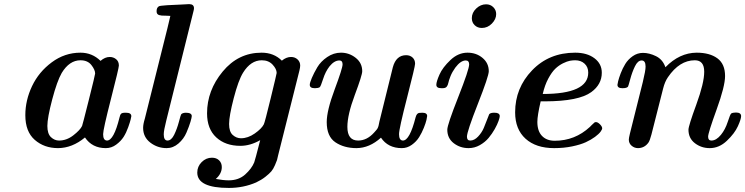

<svg xmlns="http://www.w3.org/2000/svg" viewBox="-20 -714 3648 940"><path d="M104 -149.9Q104 -223.1 137 -292.5Q169.9 -361.8 233.4 -408.9Q296.9 -456.1 374 -456.1Q431.2 -456.1 472.2 -416Q494.1 -435.1 517.1 -435.1Q535.2 -435.1 548.6 -424.1Q562 -413.1 562 -393.1Q562 -380.9 523.4 -230.5Q484.9 -80.1 484.9 -57.1Q484.9 -26.4 503.9 -25.9Q537.1 -25.9 564.9 -138.2Q567.9 -152.3 573 -157.2Q578.1 -162.1 592.8 -162.1H597.2Q623 -162.1 623 -145Q622.1 -139.2 619.6 -128.7Q617.2 -118.2 607.7 -91.1Q598.1 -64 585 -43.5Q571.8 -22.9 548.8 -5.9Q525.9 11.2 498 11.2Q431.2 11.2 396 -41Q334 10.7 264.2 11.2Q196.3 11.2 150.1 -29.3Q104 -69.8 104 -149.9ZM211.9 -97.2Q211.9 -59.1 229.5 -42.5Q247.1 -25.9 269 -25.9Q306.2 -25.9 339.1 -51.5Q372.1 -77.1 381.8 -97.2Q383.8 -101.1 414.8 -224.6Q445.8 -348.1 445.8 -354Q445.8 -372.1 427.5 -395.5Q409.2 -418.9 374 -418.9Q319.8 -418.9 282.2 -356.9Q259.3 -316.9 235.6 -227.1Q211.9 -137.2 211.9 -97.2Z M680.7 -87.9Q680.7 -106 689 -132.8L799.8 -576.2Q802.7 -585.9 806.9 -606Q811 -626 814 -636.2Q805.2 -637.2 792 -637.2Q778.8 -637.2 772.2 -637.7Q765.6 -638.2 759.3 -640.1Q752.9 -642.1 749.8 -646.5Q746.6 -650.9 746.6 -659.2Q746.6 -676.3 757.8 -683.1Q761.7 -686 798.8 -688.5Q835.9 -690.9 870.6 -691.9L905.8 -693.8Q929.7 -693.8 929.7 -673.8Q929.7 -668.9 927.7 -661.1L793.9 -123Q781.7 -75.2 781.7 -56.2Q781.7 -26.4 799.8 -25.9Q818.8 -25.9 832.8 -54.4Q846.7 -83 855.7 -116.9Q864.7 -150.9 866.7 -153.8Q872.6 -161.6 889.6 -162.1Q918.5 -162.1 918.9 -146Q918.9 -139.2 912.4 -117.2Q905.8 -95.2 892.8 -64.7Q879.9 -34.2 853.8 -11.5Q827.6 11.2 795.9 11.2Q751 11.2 715.8 -15.9Q680.7 -43 680.7 -87.9Z M945.8 130.9Q945.8 101.1 967.3 79.6Q988.8 58.1 1017.6 58.1Q1039.6 58.1 1052.7 71Q1065.9 84 1065.9 104Q1065.9 136.2 1036.6 162.1Q1073.7 168.9 1099.6 168.9Q1148.4 168.9 1180.2 140.4Q1211.9 111.8 1224.6 81.1Q1228.5 71.3 1253.9 -27.8Q1205.1 0 1156.7 0Q1083.5 0 1038.6 -41.5Q993.7 -83 993.7 -159.2Q993.7 -271 1070.1 -363.5Q1146.5 -456.1 1260.7 -456.1Q1320.8 -456.1 1359.9 -417Q1381.8 -435.1 1404.8 -435.1Q1423.8 -435.1 1436.8 -423.1Q1449.7 -411.1 1449.7 -393.1Q1449.7 -384.3 1445.8 -368.2L1341.8 45.9Q1337.9 64 1336.2 69.6Q1334.5 75.2 1326.2 94.5Q1317.9 113.8 1308.3 125Q1298.8 136.2 1279.3 151.6Q1259.8 167 1233.9 179.2Q1171.9 206.1 1100.6 206.1Q945.8 206.1 945.8 130.9ZM1101.6 -106.9Q1101.6 -68.8 1119.6 -53Q1137.7 -37.1 1159.7 -37.1Q1193.8 -37.1 1227.3 -60.5Q1260.7 -84 1271.5 -105Q1276.4 -113.8 1305.4 -233.4Q1334.5 -353 1334.5 -356.9Q1334.5 -376 1314.7 -397.5Q1294.9 -418.9 1261.7 -418.9Q1207.5 -418.9 1169.9 -357.9Q1147 -320.8 1124.3 -233.4Q1101.6 -146 1101.6 -106.9Z M1496.6 -298.8Q1496.6 -308.6 1506.6 -332.3Q1516.6 -356 1533.4 -384.5Q1550.3 -413.1 1581.8 -434.6Q1613.3 -456.1 1649.4 -456.1Q1689.5 -456.1 1721.4 -430.9Q1753.4 -405.8 1753.4 -365.2Q1753.4 -346.2 1717 -249Q1680.7 -151.9 1680.7 -92.8Q1680.7 -25.9 1733.4 -25.9Q1776.4 -25.9 1811.5 -64.9Q1818.4 -72.8 1823 -77.9Q1827.6 -83 1830.1 -89.1Q1832.5 -95.2 1833 -97.2Q1833.5 -99.1 1835 -106.4Q1836.4 -113.8 1837.4 -118.2L1903.3 -384.8Q1919.4 -443.8 1968.3 -443.8Q1987.3 -443.8 1999.8 -432.4Q2012.2 -420.9 2012.2 -401.9Q2012.2 -388.7 1972.9 -235.8Q1933.6 -83 1933.6 -57.1Q1933.6 -26.4 1952.6 -25.9Q1985.8 -25.9 2014.6 -139.2Q2017.6 -150.4 2022 -155.3Q2026.4 -160.2 2031.5 -161.1Q2036.6 -162.1 2047.4 -162.1Q2071.3 -162.1 2071.3 -146Q2071.3 -142.1 2067.9 -127Q2064.5 -111.8 2054.9 -87.9Q2045.4 -64 2032 -42.5Q2018.6 -21 1996.1 -4.9Q1973.6 11.2 1947.3 11.2Q1879.4 11.2 1845.2 -40Q1789.1 10.7 1725.6 11.2Q1664.6 11.2 1622.1 -17.3Q1579.6 -45.9 1579.6 -116.2Q1579.6 -172.4 1618.4 -276.1Q1657.2 -379.9 1657.2 -398.9Q1657.2 -418 1641.6 -418Q1616.7 -418 1593.3 -389.2Q1573.2 -363.3 1561.8 -327.1Q1550.3 -291 1545.4 -287.1Q1537.6 -282.2 1522.5 -282.2Q1522 -282.2 1521 -282.2Q1496.6 -282.2 1496.6 -298.8Z M2116.2 -298.8Q2116.2 -314 2131.6 -348.9Q2147 -383.8 2185.1 -419.9Q2223.1 -456.1 2269 -456.1Q2312 -456.1 2342.5 -430.4Q2373 -404.8 2373 -365.2Q2373 -341.3 2319.6 -205.6Q2266.1 -69.8 2266.1 -44.9Q2266.1 -25.9 2282.2 -25.9Q2302.2 -25.9 2320.6 -45.4Q2338.9 -64.9 2348.4 -87.4Q2357.9 -109.9 2366 -131.8Q2374 -153.8 2375 -154.8Q2380.9 -161.6 2396 -162.1H2401.9Q2425.8 -162.1 2426.8 -146Q2426.8 -139.2 2420.9 -122.1Q2415 -105 2402.1 -82Q2389.2 -59.1 2372.1 -38.6Q2355 -18.1 2329.1 -3.4Q2303.2 11.2 2273.9 11.2Q2232.9 11.2 2201.4 -12.9Q2169.9 -37.1 2169.9 -79.1Q2169.9 -103 2223.4 -238.5Q2276.9 -374 2276.9 -398.9Q2276.9 -418 2260.3 -418Q2235.4 -418 2209 -382.8Q2193.8 -361.8 2185.5 -340.8Q2177.2 -319.8 2175 -308.3Q2172.9 -296.9 2167 -289.6Q2161.1 -282.2 2147 -282.2H2142.1Q2141.6 -282.2 2140.6 -282.2Q2116.2 -282.2 2116.2 -298.8ZM2290 -625Q2290 -651.9 2311.5 -672.4Q2333 -692.9 2359.9 -692.9Q2380.9 -692.9 2395 -679Q2409.2 -665 2409.2 -645Q2409.2 -620.1 2388.2 -598.6Q2367.2 -577.1 2338.9 -577.1Q2317.9 -577.1 2304 -590.6Q2290 -604 2290 -625Z M2502 -164.1Q2502 -283.2 2585 -369.6Q2668 -456.1 2795.9 -456.1Q2854 -456.1 2890.1 -429Q2926.3 -401.9 2926.3 -357.9Q2926.3 -300.8 2875 -263.2Q2814 -218.3 2648.9 -217.8H2627Q2610.8 -147.9 2610.8 -117.2Q2610.8 -72.3 2633.5 -48.6Q2656.2 -24.9 2695.8 -24.9Q2794.9 -24.9 2868.2 -92.8Q2872.1 -96.7 2876.5 -101.3Q2880.9 -106 2883.5 -107.9Q2886.2 -109.9 2888.7 -112.5Q2891.1 -115.2 2893.1 -115.7Q2895 -116.2 2897.9 -116.2Q2906.7 -116.2 2917.5 -105.2Q2928.2 -94.2 2928.2 -85.9Q2928.2 -80.1 2920.2 -69.1Q2912.1 -58.1 2893.1 -43.9Q2874 -29.8 2848.1 -17.8Q2822.3 -5.9 2781.2 2.7Q2740.2 11.2 2692.9 11.2Q2604 11.2 2553 -34.9Q2502 -81.1 2502 -164.1ZM2637.2 -253.9Q2859.9 -253.9 2859.9 -358.4Q2859.9 -385.7 2842 -402.3Q2824.2 -418.9 2795.9 -418.9Q2783.7 -418.9 2770.3 -416.5Q2756.8 -414.1 2736.3 -404.1Q2715.8 -394 2698.5 -377.4Q2681.2 -360.8 2664.1 -328.9Q2647 -296.9 2637.2 -253.9Z M3002.9 -298.8Q3002.9 -301.8 3006.3 -316.4Q3009.8 -331.1 3018.8 -355Q3027.8 -378.9 3041.3 -400.9Q3054.7 -422.9 3077.6 -439Q3100.6 -455.1 3127.9 -455.1Q3158.7 -455.1 3191.7 -439Q3224.6 -422.9 3237.8 -384.8Q3306.6 -455.6 3390.6 -456.1Q3454.6 -456.1 3492.2 -428.5Q3529.8 -400.9 3529.8 -341.8Q3529.8 -292 3488.3 -177.5Q3446.8 -63 3446.8 -44.9Q3446.8 -25.9 3462.9 -25.9Q3486.8 -25.9 3509.8 -54.2Q3530.8 -80.1 3542.7 -116.9Q3554.7 -153.8 3559.6 -158.2Q3567.4 -163.1 3583 -163.1Q3607.9 -163.1 3608.4 -146Q3608.4 -130.9 3592.5 -95.9Q3576.7 -61 3538.8 -24.9Q3501 11.2 3454.6 11.2Q3413.6 11.2 3382.1 -12.9Q3350.6 -37.1 3350.6 -79.1Q3350.6 -97.2 3389.2 -202.6Q3427.7 -308.1 3427.7 -362.8Q3427.7 -418.9 3381.8 -418.9Q3306.6 -418.9 3250 -335.9Q3234.9 -314 3226.6 -280.8Q3176.8 -84 3169.2 -54.9Q3161.6 -25.9 3154.8 -16.1Q3135.7 10.7 3104 11.2Q3085.9 11.2 3072.3 -0.5Q3058.6 -12.2 3058.6 -30.8Q3058.6 -37.6 3064 -60.1L3127 -312Q3141.1 -370.1 3140.6 -388.2Q3140.6 -418 3121.6 -418Q3102.5 -418 3088.6 -389.4Q3074.7 -360.8 3065.7 -326.9Q3056.6 -293 3054.7 -290Q3048.8 -282.2 3027.8 -282.2Q3027.3 -282.2 3026.4 -282.2Q3002.9 -282.2 3002.9 -298.8Z"/></svg>

Font: CMU Serif
Style: BoldItalic
Weight: 700
Italic angle: -14.04°
Version: Version 0.7.0